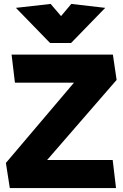

<svg xmlns="http://www.w3.org/2000/svg" viewBox="-20 -958 624 978"><path d="M554 -143H220L574 -551L555 -680H39L56 -537H357L10 -128L30 0H571ZM291 -876 238 -938 61 -918 235 -739H342L516 -918L343 -938Z"/></svg>

Font: Catamaran Black
Style: Regular
Weight: 900
Designer: Pria Ravichandran
Version: Version 2.000